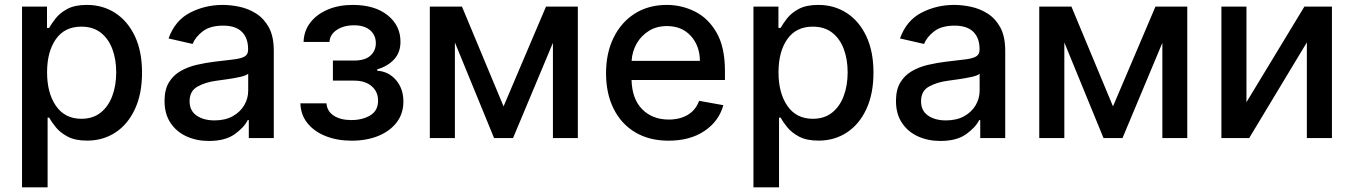

<svg xmlns="http://www.w3.org/2000/svg" viewBox="-20 -573 5620 797"><path d="M71.4 204.5V-545.5H175.1V-457H183.9Q193.5 -474.1 210.8 -496.4Q228 -518.8 259.1 -535.7Q290.1 -552.6 340.6 -552.6Q406.6 -552.6 458.3 -519.2Q509.9 -485.8 539.8 -422.9Q569.6 -360.1 569.6 -271.7Q569.6 -183.6 540.1 -120.2Q510.7 -56.8 459.2 -23.1Q407.7 10.7 341.6 10.7Q291.9 10.7 260.7 -6Q229.4 -22.7 211.5 -45.1Q193.5 -67.5 183.9 -84.9H177.6V204.5ZM175.4 -272.7Q175.4 -186.8 212.4 -133.3Q249.3 -79.9 317.8 -79.9Q365.4 -79.9 397.5 -105.3Q429.7 -130.7 446 -174.4Q462.4 -218 462.4 -272.7Q462.4 -327.1 446.2 -369.9Q430 -412.6 398.1 -437.5Q366.1 -462.4 317.8 -462.4Q248.2 -462.4 211.8 -410.3Q175.4 -358.3 175.4 -272.7Z M847.3 12.1Q795.5 12.1 753.7 -7.1Q712 -26.3 687.5 -63.4Q663 -100.5 663 -154.1Q663 -200.6 680.9 -230.5Q698.9 -260.3 728.9 -277.7Q758.9 -295.1 796.2 -303.8Q833.5 -312.5 872.2 -317.1Q921.2 -322.8 951.5 -326.5Q981.9 -330.3 995.9 -338.8Q1009.9 -347.3 1009.9 -366.5V-369Q1009.9 -415.5 983.8 -441.1Q957.7 -466.6 906.2 -466.6Q852.6 -466.6 821.9 -443.2Q791.2 -419.7 779.5 -390.6L679.7 -413.4Q706.3 -487.9 768.6 -520.2Q831 -552.6 904.8 -552.6Q937.5 -552.6 974.1 -544.9Q1010.7 -537.3 1043.1 -516.9Q1075.6 -496.4 1096.1 -459.2Q1116.5 -421.9 1116.5 -362.2V0H1012.8V-74.6H1008.5Q993.3 -44 954.2 -16Q915.1 12.1 847.3 12.1ZM870.4 -73.2Q914.8 -73.2 946 -90.6Q977.3 -108 993.8 -136.2Q1010.3 -164.4 1010.3 -196.7V-267Q1002.8 -259.6 977.6 -253.9Q952.4 -248.2 924.4 -244.3Q896.3 -240.4 878.9 -237.9Q832.7 -231.9 799.9 -213.6Q767 -195.3 767 -152.7Q767 -113.3 796.2 -93.2Q825.3 -73.2 870.4 -73.2Z M1226.9 -144.2H1335.2Q1337.7 -110.8 1365.8 -92.7Q1393.8 -74.6 1438.9 -74.6Q1484.7 -74.6 1517 -94.1Q1549.4 -113.6 1549.4 -155.5Q1549.4 -192.5 1522.5 -215.4Q1495.7 -238.3 1450.3 -238.3H1361.9V-321.7H1450.3Q1495.4 -321.7 1517.8 -342.2Q1540.1 -362.6 1540.1 -393.8Q1540.1 -427.2 1516.3 -447.6Q1492.5 -468 1449.6 -468Q1406.6 -468 1377.8 -448.7Q1349.1 -429.3 1347.7 -398.8H1240.1Q1241.5 -444.6 1268.1 -479.2Q1294.7 -513.8 1340.4 -533.2Q1386 -552.6 1444.2 -552.6Q1535.5 -552.6 1589 -509.8Q1642.4 -467 1642.4 -399.9Q1642.4 -354.8 1615.6 -326.2Q1588.8 -297.6 1545.8 -285.2V-279.5Q1593.4 -276.3 1623.9 -240.6Q1654.5 -204.9 1654.5 -151.6Q1654.5 -101.6 1626.8 -65.2Q1599.1 -28.8 1550.6 -8.9Q1502.1 11 1440 11Q1379.6 11 1331.9 -8Q1284.1 -27 1256.2 -61.8Q1228.3 -96.6 1226.9 -144.2Z M2070.3 -131.4 2246.4 -545.5H2378.6V0H2275.2V-395.2L2109.7 0H2030.9L1868.3 -396.7V0H1764.2V-545.5H1897.7Z M2755.3 11Q2675.1 11 2616.8 -23.8Q2558.6 -58.6 2527.2 -121.6Q2495.7 -184.7 2495.7 -269.2Q2495.7 -353 2527.2 -416.9Q2558.6 -480.8 2615.2 -516.7Q2671.9 -552.6 2747.9 -552.6Q2809.7 -552.6 2864.9 -525Q2920.1 -497.5 2954.7 -437.3Q2989.3 -377.1 2989.3 -278.4V-240.8H2601.6Q2603.7 -161.9 2646 -119.3Q2688.2 -76.7 2756.4 -76.7Q2801.8 -76.7 2834.9 -96.2Q2867.9 -115.8 2882.1 -154.5L2982.6 -136.4Q2964.5 -70 2904.5 -29.5Q2844.5 11 2755.3 11ZM2601.9 -320.3H2885.3Q2884.9 -382.8 2847.7 -423.8Q2810.4 -464.8 2748.6 -464.8Q2705.6 -464.8 2673.5 -444.8Q2641.3 -424.7 2622.7 -391.9Q2604 -359 2601.9 -320.3Z M3107.6 204.5V-545.5H3211.3V-457H3220.2Q3229.8 -474.1 3247 -496.4Q3264.2 -518.8 3295.3 -535.7Q3326.3 -552.6 3376.8 -552.6Q3442.8 -552.6 3494.5 -519.2Q3546.2 -485.8 3576 -422.9Q3605.8 -360.1 3605.8 -271.7Q3605.8 -183.6 3576.3 -120.2Q3546.9 -56.8 3495.4 -23.1Q3443.9 10.7 3377.8 10.7Q3328.1 10.7 3296.9 -6Q3265.6 -22.7 3247.7 -45.1Q3229.8 -67.5 3220.2 -84.9H3213.8V204.5ZM3211.6 -272.7Q3211.6 -186.8 3248.6 -133.3Q3285.5 -79.9 3354 -79.9Q3401.6 -79.9 3433.8 -105.3Q3465.9 -130.7 3482.2 -174.4Q3498.6 -218 3498.6 -272.7Q3498.6 -327.1 3482.4 -369.9Q3466.3 -412.6 3434.3 -437.5Q3402.3 -462.4 3354 -462.4Q3284.4 -462.4 3248 -410.3Q3211.6 -358.3 3211.6 -272.7Z M3883.5 12.1Q3831.7 12.1 3790 -7.1Q3748.2 -26.3 3723.7 -63.4Q3699.2 -100.5 3699.2 -154.1Q3699.2 -200.6 3717.2 -230.5Q3735.1 -260.3 3765.1 -277.7Q3795.1 -295.1 3832.4 -303.8Q3869.7 -312.5 3908.4 -317.1Q3957.4 -322.8 3987.7 -326.5Q4018.1 -330.3 4032.1 -338.8Q4046.2 -347.3 4046.2 -366.5V-369Q4046.2 -415.5 4020.1 -441.1Q3994 -466.6 3942.5 -466.6Q3888.8 -466.6 3858.1 -443.2Q3827.4 -419.7 3815.7 -390.6L3715.9 -413.4Q3742.5 -487.9 3804.9 -520.2Q3867.2 -552.6 3941.1 -552.6Q3973.7 -552.6 4010.3 -544.9Q4046.9 -537.3 4079.4 -516.9Q4111.9 -496.4 4132.3 -459.2Q4152.7 -421.9 4152.7 -362.2V0H4049V-74.6H4044.7Q4029.5 -44 3990.4 -16Q3951.3 12.1 3883.5 12.1ZM3906.6 -73.2Q3951 -73.2 3982.2 -90.6Q4013.5 -108 4030 -136.2Q4046.5 -164.4 4046.5 -196.7V-267Q4039.1 -259.6 4013.8 -253.9Q3988.6 -248.2 3960.6 -244.3Q3932.5 -240.4 3915.1 -237.9Q3869 -231.9 3836.1 -213.6Q3803.3 -195.3 3803.3 -152.7Q3803.3 -113.3 3832.4 -93.2Q3861.5 -73.2 3906.6 -73.2Z M4600.1 -131.4 4776.3 -545.5H4908.4V0H4805V-395.2L4639.6 0H4560.7L4398.1 -396.7V0H4294V-545.5H4427.6Z M5154.1 -148.8 5394.5 -545.5H5508.9V0H5404.8V-397L5165.5 0H5050.1V-545.5H5154.1Z"/></svg>

Font: Inter UI Medium
Style: Regular
Weight: 500
Designer: Rasmus Andersson
Foundry: rsms
Version: 3.2;8d6f07862